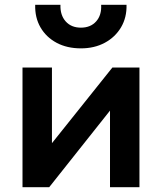

<svg xmlns="http://www.w3.org/2000/svg" viewBox="-20 -782 676 802"><path d="M74 0V-500H197V-184L449.5 -500H562.5V0H439.5V-320L185.5 0ZM318 -580Q260 -580 216.5 -603.2Q173 -626.5 149.2 -667.5Q125.5 -708.5 127 -762H232.5Q231 -719 254.2 -692.8Q277.5 -666.5 318 -666.5Q358.5 -666.5 381.8 -692.8Q405 -719 402.5 -762H508.5Q510 -709.5 485.8 -668.2Q461.5 -627 418 -603.5Q374.5 -580 318 -580Z"/></svg>

Font: Geologica Cursive Medium
Style: Regular
Weight: 500
Designer: Sindre Bremnes, Frode Helland
Foundry: Monokrom Skriftforlag AS
Version: Version 1.010;gftools[0.9.28]